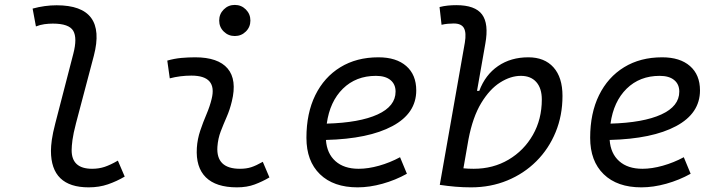

<svg xmlns="http://www.w3.org/2000/svg" viewBox="-20 -764 2970 793"><path d="M346.2 9.8Q190.4 9.8 190.4 -141.1Q190.4 -159.7 194.1 -186.8Q197.8 -213.9 208.5 -254.9L282.7 -541.5Q299.8 -606.9 282.5 -636.7Q265.1 -666.5 198.2 -666.5Q181.2 -666.5 163.3 -664.1Q145.5 -661.6 128.4 -654.8L114.7 -728.5Q165 -742.2 213.9 -742.2Q421.9 -742.2 367.7 -534.2L293.9 -254.9Q282.7 -211.9 279.3 -185.8Q275.9 -159.7 275.9 -144.5Q275.4 -66.9 360.4 -66.9Q388.7 -66.9 412.6 -75Q436.5 -83 466.8 -100.6L495.1 -34.7Q461.9 -15.1 425.8 -2.7Q389.6 9.8 346.2 9.8Z M1065.4 -95.7 1092.8 -31.2Q1064 -14.2 1032 -2.2Q1000 9.8 958.5 9.8Q872.1 9.8 830.1 -31.7Q788.1 -73.2 793 -153.3Q795.4 -189.9 807.1 -224.6Q818.8 -259.3 832.8 -292Q846.7 -324.7 854 -355Q878.4 -451.7 770.5 -451.7Q724.1 -451.7 681.2 -440.4L670.9 -513.7Q699.7 -522 728.5 -524.7Q757.3 -527.3 786.1 -527.3Q880.9 -527.3 920.2 -481Q959.5 -434.6 937.5 -345.2Q929.2 -310.5 916 -280.5Q902.8 -250.5 891.6 -221.2Q880.4 -191.9 877.9 -157.7Q872.1 -66.9 971.2 -66.9Q997.6 -66.9 1017.8 -73.5Q1038.1 -80.1 1065.4 -95.7ZM949.7 -615.2Q922.9 -615.2 904.1 -633.8Q885.3 -652.3 885.3 -679.2Q885.3 -706.1 904.1 -724.9Q922.9 -743.7 949.7 -743.7Q976.6 -743.7 995.4 -724.9Q1014.2 -706.1 1014.2 -679.2Q1014.2 -652.3 995.4 -633.8Q976.6 -615.2 949.7 -615.2Z M1461.4 -66.9Q1500.5 -66.9 1545.7 -79.6Q1590.8 -92.3 1632.3 -114.7L1660.6 -46.4Q1613.3 -20 1559.8 -5.1Q1506.3 9.8 1457 9.8Q1357.4 9.8 1301.5 -44.4Q1245.6 -98.6 1245.6 -194.8Q1245.6 -296.4 1282.2 -370.8Q1318.8 -445.3 1385.7 -486.3Q1452.6 -527.3 1543 -527.3Q1616.7 -527.3 1658 -491.2Q1699.2 -455.1 1699.2 -390.6Q1699.2 -295.9 1600.8 -243.2Q1502.4 -190.4 1326.2 -186Q1330.1 -129.9 1365.5 -98.4Q1400.9 -66.9 1461.4 -66.9ZM1329.6 -253.4Q1465.3 -257.3 1539.6 -291.3Q1613.8 -325.2 1613.8 -385.7Q1613.8 -416 1592.8 -433.3Q1571.8 -450.7 1532.7 -450.7Q1450.2 -450.7 1396.2 -397.7Q1342.3 -344.7 1329.6 -253.4Z M1925.8 9.8Q1893.1 9.8 1860.8 7.1Q1828.6 4.4 1796.4 -0.5L1899.9 -587.9Q1906.7 -628.9 1896.2 -647.9Q1885.7 -667 1854 -667Q1841.8 -667 1829.1 -665.8Q1816.4 -664.6 1803.7 -661.6L1795.4 -734.9Q1812.5 -739.3 1829.8 -741Q1847.2 -742.7 1864.7 -742.7Q1942.4 -742.7 1970.9 -704.3Q1999.5 -666 1984.4 -583L1950.2 -388.7H1959.5Q1984.4 -455.1 2037.1 -491.2Q2089.8 -527.3 2162.1 -527.3Q2229 -527.3 2266.1 -485.8Q2303.2 -444.3 2303.2 -367.7Q2303.2 -287.1 2274.9 -218.3Q2246.6 -149.4 2195.3 -98.1Q2144 -46.9 2075.2 -18.6Q2006.3 9.8 1925.8 9.8ZM1915 -189 1894 -68.8Q1914.1 -66.9 1936.5 -66.9Q2016.6 -66.9 2080.3 -104.5Q2144 -142.1 2180.9 -206.8Q2217.8 -271.5 2217.8 -353Q2217.8 -399.4 2195.1 -425Q2172.4 -450.7 2131.3 -450.7Q2088.9 -450.7 2045.7 -423.3Q2002.4 -396 1967.5 -338.4Q1932.6 -280.8 1915 -189Z M2633.3 -66.9Q2672.4 -66.9 2717.5 -79.6Q2762.7 -92.3 2804.2 -114.7L2832.5 -46.4Q2785.2 -20 2731.7 -5.1Q2678.2 9.8 2628.9 9.8Q2529.3 9.8 2473.4 -44.4Q2417.5 -98.6 2417.5 -194.8Q2417.5 -296.4 2454.1 -370.8Q2490.7 -445.3 2557.6 -486.3Q2624.5 -527.3 2714.8 -527.3Q2788.6 -527.3 2829.8 -491.2Q2871.1 -455.1 2871.1 -390.6Q2871.1 -295.9 2772.7 -243.2Q2674.3 -190.4 2498 -186Q2502 -129.9 2537.4 -98.4Q2572.8 -66.9 2633.3 -66.9ZM2501.5 -253.4Q2637.2 -257.3 2711.4 -291.3Q2785.6 -325.2 2785.6 -385.7Q2785.6 -416 2764.6 -433.3Q2743.7 -450.7 2704.6 -450.7Q2622.1 -450.7 2568.1 -397.7Q2514.2 -344.7 2501.5 -253.4Z"/></svg>

Font: Cascadia Mono PL SemiLight
Style: Italic
Weight: 350
Italic angle: -10°
Monospace: yes
Designer: Aaron Bell
Foundry: Saja Typeworks
Version: Version 2404.023; ttfautohint (v1.8.4)